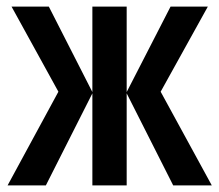

<svg xmlns="http://www.w3.org/2000/svg" viewBox="-20 -562 664 582"><path d="M610 -542H497L364 -283V-542H260V-283L128 -542H15L157 -284L3 0H119L260 -279V0H364V-279L505 0H622L467 -284Z"/></svg>

Font: Noto Sans Display Condensed Medium
Style: Regular
Weight: 500
Width: 3
Designer: Monotype Design Team
Foundry: Monotype Imaging Inc.
Version: Version 1.900